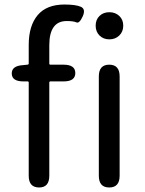

<svg xmlns="http://www.w3.org/2000/svg" viewBox="-20 -829 640 849"><path d="M153 0Q107 0 107 -52V-464Q107 -469 102 -469H84Q33 -469 32 -503Q31 -538 82 -541L101 -543Q107 -543 107 -549V-630Q107 -715 146.5 -762Q186 -809 265 -809Q315 -809 337.5 -799Q360 -789 346 -757Q331 -724 318 -730Q305 -736 275 -736Q198 -736 198 -629V-548Q198 -543 203 -543H261Q313 -543 313 -506Q313 -469 261 -469H203Q198 -469 198 -464V-52Q198 0 153 0ZM463 0Q417 0 417 -52V-491Q417 -543 463 -543Q509 -543 509 -491V-52Q509 0 463 0ZM463.5 -655Q437 -655 420 -672Q403 -689 403 -715.5Q403 -742 420 -758.5Q437 -775 463.5 -775Q490 -775 507.5 -758.5Q525 -742 525 -715.5Q525 -689 507.5 -672Q490 -655 463.5 -655Z"/></svg>

Font: Resource Han Rounded CN
Style: Regular
Weight: 400
Designer: Cyano Hao (round all glyphs); Ryoko NISHIZUKA  (kana, bopomofo & ideographs); Paul D. Hunt (Latin, Greek & Cyrillic); Sa
Foundry: Cyano Hao
Version: 0.990